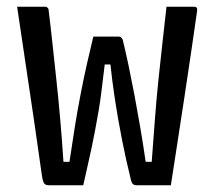

<svg xmlns="http://www.w3.org/2000/svg" viewBox="-20 -552 640 572"><path d="M258 -443H333Q336 -443 338.5 -442Q341 -441 343 -438.5Q345 -436 346 -432Q355 -395 363.5 -354.5Q372 -314 380.5 -269Q389 -224 397.5 -174.5Q406 -125 414 -70H432Q437 -136 441.5 -196.5Q446 -257 452 -314Q458 -371 464 -425Q470 -479 476 -532Q490 -532 503.5 -532Q517 -532 530.5 -532Q544 -532 557 -532Q561 -532 563.5 -531Q566 -530 567 -527Q568 -524 567 -518Q559 -461 549.5 -397Q540 -333 530 -266.5Q520 -200 509.5 -132.5Q499 -65 489 0Q476 0 463 0Q450 0 437.5 0Q425 0 412.5 0Q400 0 389 0Q379 0 375 -4.5Q371 -9 368 -25Q362 -49 356 -76Q350 -103 344 -133Q338 -163 332 -197.5Q326 -232 320 -272.5Q314 -313 309 -360H292Q287 -320 283 -286Q279 -252 274 -223Q269 -194 264 -167.5Q259 -141 253.5 -114.5Q248 -88 241.5 -60Q235 -32 228 0Q211 0 192.5 0Q174 0 157.5 0Q141 0 128 0Q116 0 112 -5Q108 -10 105 -28Q100 -63 93.5 -108.5Q87 -154 79.5 -206Q72 -258 63.5 -313.5Q55 -369 47 -424.5Q39 -480 31 -532Q44 -532 58 -532Q72 -532 86 -532Q100 -532 114 -532Q118 -532 120 -530.5Q122 -529 123.5 -527Q125 -525 125 -520Q130 -481 135.5 -429.5Q141 -378 147.5 -318.5Q154 -259 159.5 -195.5Q165 -132 169 -70H187Q195 -125 203 -174.5Q211 -224 220 -270.5Q229 -317 238.5 -359.5Q248 -402 258 -443Z"/></svg>

Font: RecMonoLinear Nerd Font Mono
Style: Regular
Weight: 400
Monospace: yes
Version: Version 1.085; ttfautohint (v1.8.4.7-5d5b);Nerd Fonts 3.2.1